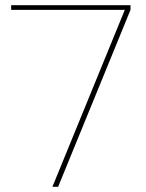

<svg xmlns="http://www.w3.org/2000/svg" viewBox="-20 -720 564 740"><path d="M182 0 461 -682H23V-700H483V-682L204 0Z"/></svg>

Font: DM Sans 11pt Thin
Style: Regular
Weight: 250
Version: Version 4.004;gftools[0.9.30]